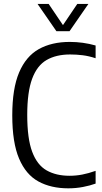

<svg xmlns="http://www.w3.org/2000/svg" viewBox="-20 -966 526 994"><path d="M333.5 9Q244 9 179 -26.5Q114 -62 78.8 -144.8Q43.5 -227.5 43.5 -369Q43.5 -507.5 79 -591Q114.5 -674.5 181 -711.8Q247.5 -749 341.5 -749Q409.5 -749 475 -730.5V-664.5Q440 -676 408 -680Q376 -684 343 -684Q271 -684 221.5 -655.5Q172 -627 146.5 -558.5Q121 -490 121 -371Q121 -248 146.8 -179.8Q172.5 -111.5 221.5 -83.8Q270.5 -56 340 -56Q373 -56 405.5 -62.2Q438 -68.5 475 -81.5V-15.5Q446 -5 409.5 2Q373 9 333.5 9ZM272 -804.5 174.5 -945.5H232L306 -836L380 -945.5H437.5L340 -804.5Z"/></svg>

Font: Encode Sans Condensed
Style: Regular
Weight: 400
Width: 3
Designer: Multiple Designers
Foundry: Impallari Type
Version: Version 3.000; ttfautohint (v1.8.3) -l 8 -r 50 -G 200 -x 14 